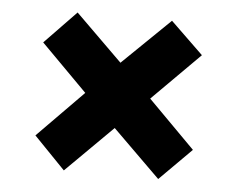

<svg xmlns="http://www.w3.org/2000/svg" viewBox="-40 -622 666 539"><g transform="rotate(5 293.0 -353.0)"><path d="M424 -576 516 -487 382 -353 514 -220 424 -130 290 -262 158 -131 70 -222 199 -353 69 -484 158 -576 290 -446Z"/></g></svg>

Font: Noto Sans Hebrew Thin Black
Style: Regular
Weight: 900
Version: Version 3.001